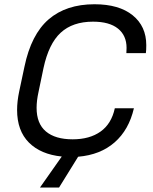

<svg xmlns="http://www.w3.org/2000/svg" viewBox="-20 -721 714 894"><path d="M568.4 -473.6Q569.3 -483.4 569.3 -498Q569.3 -555.7 529.3 -587.9Q489.3 -620.1 413.1 -620.1Q318.4 -620.1 262.7 -568.8Q207 -517.6 182.6 -404.3L159.2 -292Q150.4 -252 150.4 -218.8Q150.4 -145.5 193.8 -108.9Q237.3 -72.3 318.4 -72.3Q397.5 -72.3 448.2 -108.4Q499 -144.5 514.6 -216.8H603.5Q580.1 -116.2 513.7 -58.1Q447.3 0 343.8 8.8L254.9 152.3H166L267.6 7.8Q169.9 -2 114.7 -57.1Q59.6 -112.3 59.6 -209Q59.6 -249 69.3 -294.9L93.8 -410.2Q125 -560.5 206.5 -630.9Q288.1 -701.2 419.9 -701.2Q534.2 -701.2 597.7 -649.9Q661.1 -598.6 661.1 -510.7Q661.1 -486.3 659.2 -473.6Z"/></svg>

Font: Dinish Expanded
Style: Italic
Weight: 400
Width: 7
Italic angle: -12°
Designer: Charles Nix
Foundry: Playbeing
Version: Version 2.005; ttfautohint (v1.8.3)